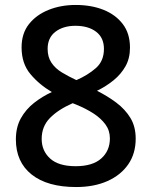

<svg xmlns="http://www.w3.org/2000/svg" viewBox="-20 -744 612 774"><path d="M285 -724Q348 -724 397 -704.5Q446 -685 475 -647Q504 -609 504 -552Q504 -509 486 -477Q468 -445 438 -420.5Q408 -396 371 -378Q413 -357 448.5 -330.5Q484 -304 505.5 -269Q527 -234 527 -185Q527 -125 497 -81.5Q467 -38 413 -14Q359 10 287 10Q171 10 107.5 -40.5Q44 -91 44 -182Q44 -231 64 -267Q84 -303 117 -329Q150 -355 189 -373Q138 -403 102.5 -445.5Q67 -488 67 -553Q67 -609 96.5 -646.5Q126 -684 175.5 -704Q225 -724 285 -724ZM148 -184Q148 -136 182 -105Q216 -74 285 -74Q353 -74 388 -105Q423 -136 423 -186Q423 -218 405 -242.5Q387 -267 357 -286.5Q327 -306 288 -322L273 -328Q214 -302 181 -268Q148 -234 148 -184ZM284 -640Q235 -640 203.5 -616Q172 -592 172 -547Q172 -514 187.5 -491Q203 -468 229.5 -452Q256 -436 288 -421Q334 -441 366.5 -469.5Q399 -498 399 -547Q399 -592 367.5 -616Q336 -640 284 -640Z"/></svg>

Font: Noto Sans Adlam Medium
Style: Regular
Weight: 500
Version: Version 3.001